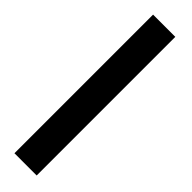

<svg xmlns="http://www.w3.org/2000/svg" viewBox="-212 -574 568 568"><g transform="rotate(45 71.5 -290.0)"><path d="M21 0H114V-580H21Z"/></g></svg>

Font: Charger Sport
Style: BdNrw
Weight: 700
Designer: Jasper
Foundry: Cannot Into Space Fonts
Version: Version 1.1